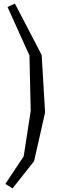

<svg xmlns="http://www.w3.org/2000/svg" viewBox="-20 -849 321 1069"><path d="M63 -829 212 -543 231 -223 170 48 50 200 10 175 112 21 151 -232 144 -540 22 -810Z"/></svg>

Font: Underdog
Style: Regular
Weight: 400
Designer: Sergey Steblina
Foundry: Sergey Steblina, Jovanny Lemonad
Version: Version 1.001; ttfautohint (v0.9)